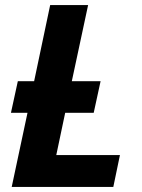

<svg xmlns="http://www.w3.org/2000/svg" viewBox="-20 -734 558 754"><path d="M26 0 88 -291H23L50 -415H114L177 -714H326L262 -415H375L348 -291H236L201 -125H451L425 0Z"/></svg>

Font: Noto IKEA Latin
Style: Bold Italic
Weight: 700
Italic angle: -12°
Designer: Monotype Design Team
Foundry: Monotype Imaging Inc.
Version: Version 1.0